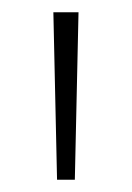

<svg xmlns="http://www.w3.org/2000/svg" viewBox="-20 -720 215 313"><path d="M73 -427 67 -700H108L102 -427Z"/></svg>

Font: Georama Expanded ExtraLight
Style: Regular
Weight: 250
Width: 7
Designer: Jean-Baptiste Levee
Foundry: Production Type
Version: Version 1.001